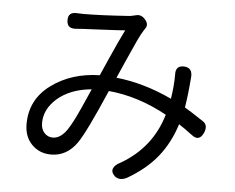

<svg xmlns="http://www.w3.org/2000/svg" viewBox="-54 -800 1107 903"><g transform="rotate(5 500.0 -348.5)"><path d="M212.9 -306.6Q156.2 -255.9 156.2 -191.4Q156.2 -162.1 172.4 -144.5Q188.5 -127 211.9 -127Q244.1 -127 271.5 -161.1Q281.2 -173.8 291.5 -191.4Q301.8 -209 313.5 -232.9Q325.2 -256.8 333 -274.4Q340.8 -292 355 -323.7Q369.1 -355.5 375 -369.1Q275.4 -360.4 212.9 -306.6ZM750 -357.4Q759.8 -418 759.8 -472.7Q758.8 -495.1 769.5 -505.4Q780.3 -515.6 801.8 -513.7Q838.9 -509.8 835.9 -467.8Q829.1 -380.9 819.3 -322.3Q843.8 -308.6 908.2 -265.6Q934.6 -249 919.9 -212.9Q899.4 -166 861.3 -197.3Q819.3 -228.5 798.8 -241.2Q770.5 -151.4 717.3 -85.4Q664.1 -19.5 576.2 31.2Q543 47.9 519.5 29.3Q500 10.7 506.8 -6.8Q513.7 -24.4 540 -37.1Q685.5 -121.1 732.4 -280.3Q595.7 -355.5 456.1 -368.2Q368.2 -165 333 -115.2Q285.2 -46.9 210.9 -46.9Q156.2 -46.9 120.1 -83.5Q84 -120.1 84 -179.7Q84 -295.9 178.7 -365.7Q273.4 -435.5 407.2 -438.5Q418.9 -464.8 439.9 -512.7Q460.9 -560.5 477.5 -596.2Q494.1 -631.8 507.8 -659.2Q487.3 -657.2 406.7 -653.3Q326.2 -649.4 306.6 -648.4Q297.9 -648.4 280.3 -646.5Q234.4 -641.6 233.4 -680.7Q232.4 -703.1 243.7 -712.4Q254.9 -721.7 278.3 -719.7Q288.1 -718.8 304.7 -718.8Q385.7 -718.8 525.4 -728.5Q527.3 -728.5 552.7 -734.4Q577.1 -741.2 596.7 -717.8Q616.2 -694.3 599.6 -673.8Q599.6 -672.9 597.7 -670.9Q595.7 -668.9 595.7 -668Q583 -648.4 567.4 -615.2Q551.8 -582 523.4 -517.6Q495.1 -453.1 486.3 -433.6Q617.2 -419.9 750 -357.4Z"/></g></svg>

Font: GenSenMaruGothic TW TTF Regular
Style: Regular
Weight: 400
Version: Version 1.301